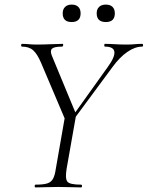

<svg xmlns="http://www.w3.org/2000/svg" viewBox="-20 -816 643 836"><path d="M282 -270 273 -278 449 -524Q481 -568 478 -590.5Q475 -613 437 -613Q434 -613 434 -619Q434 -625 437 -625Q460 -625 480 -623.5Q500 -622 532 -622Q553 -622 566.5 -623.5Q580 -625 599 -625Q603 -625 603 -619Q603 -613 599 -613Q568 -613 534.5 -590Q501 -567 469 -523ZM135 0Q131 0 131 -6Q131 -12 135 -12Q167 -12 184.5 -17Q202 -22 210.5 -37Q219 -52 223 -81L263 -310L312 -319L270 -81Q263 -38 273.5 -25Q284 -12 333 -12Q337 -12 337 -6Q337 0 333 0Q313 0 288.5 -1Q264 -2 235 -2Q205 -2 180 -1Q155 0 135 0ZM274 -271 159 -542Q143 -580 125 -596.5Q107 -613 76 -613Q72 -613 72 -619Q72 -625 76 -625Q90 -625 106.5 -623.5Q123 -622 138 -622Q171 -622 201 -623.5Q231 -625 253 -625Q256 -625 255 -619Q254 -613 250 -613Q216 -613 206.5 -604Q197 -595 206 -573L312 -317ZM441 -720Q401 -720 401 -758Q401 -776 411.5 -786Q422 -796 441 -796Q460 -796 470 -786Q480 -776 480 -758Q480 -720 441 -720ZM292 -720Q253 -720 253 -758Q253 -776 263.5 -786Q274 -796 292 -796Q311 -796 321 -786Q331 -776 331 -758Q331 -720 292 -720Z"/></svg>

Font: Cormorant Infant Light
Style: Italic
Weight: 300
Italic angle: -10°
Designer: Christian Thalmann (Catharsis Fonts)
Foundry: Catharsis Fonts
Version: Version 4.001